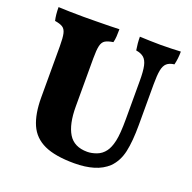

<svg xmlns="http://www.w3.org/2000/svg" viewBox="-122 -802 936 934"><g transform="rotate(20 345.5 -335.0)"><path d="M589 -275Q589 -189 577 -134.5Q565 -80 530 -45Q500 -17 456.5 -4Q413 9 357 9Q258 9 201.5 -17Q145 -43 121 -97.5Q97 -152 97 -237V-502Q97 -546 92 -567.5Q87 -589 73 -597.5Q59 -606 33 -610Q26 -639 26 -679Q46 -678 82.5 -677Q119 -676 157 -676Q182 -676 219.5 -676.5Q257 -677 291 -677.5Q325 -678 341 -679Q341 -659 340 -642Q339 -625 335 -610Q308 -606 294 -597.5Q280 -589 275 -567.5Q270 -546 270 -502V-253Q270 -162 299.5 -113.5Q329 -65 397 -65Q420 -65 445.5 -74.5Q471 -84 488 -107Q503 -127 511.5 -164.5Q520 -202 520 -280V-478Q520 -527 514 -554Q508 -581 493.5 -593.5Q479 -606 453 -610Q447 -646 447 -679Q467 -678 500 -677Q533 -676 555 -676Q582 -676 611 -677Q640 -678 659 -679Q659 -661 657 -643.5Q655 -626 651 -610Q626 -607 612.5 -595Q599 -583 594 -557Q589 -531 589 -484Z"/></g></svg>

Font: Vollkorn ExtraBold
Style: Regular
Weight: 800
Designer: Friedrich Althausen
Foundry: Friedrich Althausen
Version: Version 5.000; ttfautohint (v1.8.3)